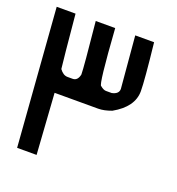

<svg xmlns="http://www.w3.org/2000/svg" viewBox="-108 -650 680 738"><g transform="rotate(20 232.0 -281.0)"><path d="M0 -561.5H77.1Q93.8 -380.9 98.6 -342.8Q113.3 -322.3 131.3 -322.3H152.3Q172.4 -322.3 178.2 -349.1Q178.2 -377.4 159.7 -561.5H239.3Q254.9 -333.5 265.1 -333.5Q278.3 -322.3 288.6 -322.3H312Q339.8 -328.1 339.8 -349.1L321.3 -561.5H398.4Q415 -410.2 415 -367.2Q415 -302.7 337.9 -259.3Q307.6 -248 283.7 -248H105.5L122.1 0H42.5Z"/></g></svg>

Font: Kadhim
Style: Regular
Weight: 400
Designer: Developer/ Husham Jawad
Version: Version 1.00;December 29, 2020;FontCreator 13.0.0.2683 32-bi